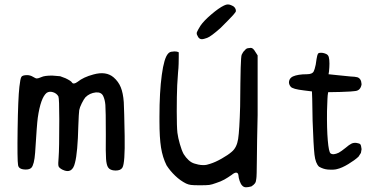

<svg xmlns="http://www.w3.org/2000/svg" viewBox="-20 -749 1671 846"><path d="M391.6 -420.9Q447.3 -436.5 480.5 -408.2Q502 -389.6 512.2 -364.3Q522.5 -338.9 525.4 -298.8Q527.3 -264.6 529.3 -149.4Q531.2 -30.3 519.5 -10.7Q511.7 2.9 488.3 2.4Q464.8 2 456.1 -11.7Q449.2 -22.5 447.3 -48.3Q445.3 -74.2 446.3 -154.3Q446.3 -263.7 444.3 -286.6Q442.4 -309.6 434.6 -326.2Q425.8 -343.8 402.3 -341.8Q375 -338.9 356.4 -320.3Q349.6 -312.5 340.3 -293.9Q331.1 -275.4 329.1 -263.7Q327.1 -250 325.2 -196.3Q322.3 -76.2 310.5 -32.2Q298.8 19.5 255.9 -1Q240.2 -8.8 237.8 -17.1Q235.4 -25.4 238.3 -55.7Q241.2 -90.8 241.2 -223.6Q241.2 -315.4 237.3 -324.2Q229.5 -337.9 213.4 -342.8Q197.3 -347.7 185.5 -339.8Q159.2 -318.4 146.5 -230.5Q142.6 -203.1 134.8 -76.2Q130.9 -23.4 118.2 -9.8Q110.4 -2 93.8 -2Q62.5 -2 59.6 -21.5Q55.7 -43 57.6 -179.2Q59.6 -315.4 65.4 -366.2Q69.3 -402.3 74.2 -410.2Q79.1 -418 99.6 -418Q113.3 -418 126 -410.2Q136.7 -403.3 142.6 -403.3Q148.4 -403.3 162.1 -409.2Q175.8 -416 210 -416L245.1 -413.1L268.6 -404.3Q293 -392.6 296.9 -385.7Q303.7 -375 322.3 -388.7Q347.7 -409.2 391.6 -420.9Z M682.6 -214.8V-234.4Q682.6 -343.8 692.9 -418.9Q703.1 -494.1 720.7 -512.7Q726.6 -519.5 734.9 -521Q743.2 -522.5 749 -522.5Q753.9 -522.5 759.8 -521.5L767.6 -518.6V-496.1Q767.6 -486.3 767.1 -467.3Q766.6 -448.2 764.6 -430.7Q759.8 -372.1 759.3 -321.3Q758.8 -270.5 758.8 -258.8Q758.8 -190.4 761.7 -164.1Q764.6 -141.6 772.5 -114.3Q780.3 -86.9 789.1 -70.3Q798.8 -54.7 811 -43.5Q823.2 -32.2 836.9 -28.3Q856.4 -22.5 865.7 -22Q875 -21.5 877 -21.5Q890.6 -21.5 906.2 -27.3Q928.7 -34.2 957 -50.3Q985.4 -66.4 1001 -80.1Q1023.4 -98.6 1029.3 -136.7Q1035.2 -174.8 1038.1 -280.3Q1039.1 -398.4 1040.5 -449.7Q1042 -501 1044.9 -507.8Q1046.9 -511.7 1050.3 -517.6Q1053.7 -523.4 1058.6 -527.3Q1063.5 -534.2 1068.4 -535.6Q1073.2 -537.1 1077.1 -537.1Q1081.1 -538.1 1085 -538.1Q1089.8 -538.1 1094.7 -534.2Q1099.6 -530.3 1106.4 -518.6L1115.2 -504.9V-242.2Q1112.3 -120.1 1111.8 -45.4Q1111.3 29.3 1109.4 38.1Q1108.4 51.8 1103.5 58.6Q1098.6 65.4 1087.9 72.3Q1074.2 76.2 1064 76.2Q1053.7 76.2 1046.9 68.4Q1041 62.5 1036.1 48.8Q1031.2 35.2 1030.3 21.5Q1028.3 11.7 1020.5 11.7Q1012.7 11.7 1001 21.5Q984.4 33.2 968.8 42Q953.1 50.8 931.6 57.6Q913.1 64.5 901.9 65.9Q890.6 67.4 861.3 67.4Q832 67.4 821.3 65.9Q810.5 64.5 799.8 59.6Q774.4 46.9 752 25.4Q729.5 3.9 713.9 -20.5Q696.3 -55.7 689.5 -99.1Q682.6 -142.6 682.6 -214.8ZM846.7 -602.5Q846.7 -605.5 848.6 -609.4Q852.5 -618.2 863.3 -635.7Q877.9 -657.2 911.1 -685.5Q944.3 -713.9 966.8 -724.6Q976.6 -729.5 984.4 -729.5Q992.2 -729.5 1002 -724.6Q1009.8 -721.7 1014.6 -715.3Q1019.5 -709 1019.5 -701.2V-700.2Q1019.5 -696.3 1007.3 -682.6Q995.1 -668.9 952.1 -626Q909.2 -587.9 892.6 -582Q876 -576.2 870.1 -576.2Q856.4 -576.2 850.6 -590.8Q846.7 -596.7 846.7 -602.5Z M1385.7 -515.6Q1400.4 -518.6 1416 -511.7Q1425.8 -507.8 1428.7 -497.6Q1431.6 -487.3 1431.6 -468.8Q1431.6 -453.1 1429.7 -434.6L1427.7 -421.9L1464.8 -418Q1502.9 -414.1 1523.4 -412.1Q1545.9 -411.1 1554.2 -408.7Q1562.5 -406.2 1567.4 -398.9Q1572.3 -391.6 1573.2 -377.9Q1571.3 -364.3 1564 -356.4Q1556.6 -348.6 1543.9 -347.7Q1535.2 -345.7 1479.5 -343.8L1425.8 -342.8L1424.8 -335Q1422.9 -329.1 1420.9 -259.8Q1419.9 -181.6 1424.3 -130.4Q1428.7 -79.1 1436.5 -73.2Q1448.2 -64.5 1472.7 -76.2Q1483.4 -82 1502.9 -97.7Q1518.6 -111.3 1528.8 -116.2Q1539.1 -121.1 1551.8 -119.1Q1564.5 -117.2 1567.9 -112.8Q1571.3 -108.4 1573.2 -91.8L1570.3 -75.2L1559.6 -58.6Q1543 -43 1514.6 -25.9Q1486.3 -8.8 1464.8 -3.9Q1452.1 0 1423.8 -2Q1404.3 -3.9 1385.7 -14.6Q1370.1 -29.3 1365.7 -67.4Q1361.3 -105.5 1357.4 -216.8Q1355.5 -345.7 1354.5 -346.2Q1353.5 -346.7 1319.3 -350.6Q1268.6 -356.4 1260.7 -367.2Q1251 -378.9 1253.9 -392.1Q1256.8 -405.3 1270.5 -412.1Q1293 -421.9 1332 -421.9Q1356.4 -421.9 1362.3 -434.6Q1366.2 -441.4 1371.1 -463.9Q1375 -493.2 1377.9 -503.9Q1380.9 -514.6 1385.7 -515.6Z"/></svg>

Font: JasonHandwriting4
Style: Regular
Weight: 400
Version: Version 1.01.21